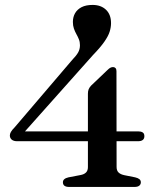

<svg xmlns="http://www.w3.org/2000/svg" viewBox="-20 -740 636 760"><path d="M328 -369Q328 -379.5 331 -386.8Q334 -394 340.5 -401L405 -462.5Q412.5 -470 417.5 -472.2Q422.5 -474.5 427.5 -474.5Q433.5 -474.5 437.2 -470.5Q441 -466.5 441 -458.5L441.5 -79Q441.5 -64.5 449.5 -57Q457.5 -49.5 472.5 -46.5L515 -38Q526 -35.5 531.8 -30.8Q537.5 -26 537.5 -18.5Q537.5 -10 531.2 -5Q525 0 512 0H254Q229 0 229 -18.5Q229 -33 251 -38L298 -47Q312.5 -49.5 320.2 -57Q328 -64.5 328 -78.5ZM265.5 -502.5Q282 -519.5 289.2 -532.2Q296.5 -545 296.5 -561Q296.5 -574 292.2 -584.5Q288 -595 282.2 -605.2Q276.5 -615.5 272.5 -627Q268.5 -638.5 268.5 -653Q268.5 -672.5 277.2 -687.8Q286 -703 303.2 -711.8Q320.5 -720.5 346.5 -720.5Q379.5 -720.5 399.5 -701.5Q419.5 -682.5 419.5 -648.5Q419.5 -632 414 -614.5Q408.5 -597 393 -574.8Q377.5 -552.5 348 -522L62 -201L55.5 -220H527Q538 -220 544.8 -215.8Q551.5 -211.5 551.5 -201Q551.5 -181 526 -181H48Q34 -181 26.5 -187.2Q19 -193.5 19 -204Q19 -210 23 -217.5Q27 -225 38 -236Z"/></svg>

Font: Fraunces 12pt
Style: Regular
Weight: 400
Version: Version 1.000;[b76b70a41]